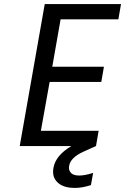

<svg xmlns="http://www.w3.org/2000/svg" viewBox="-20 -718 615 944"><path d="M370 145Q398 145 438 132L427 192Q385 206 348 206Q297 206 269 184Q241 162 241 127Q241 117 243 106Q254 46 331 0H77L200 -698H575L562 -623H278L237 -390H491L478 -315H224L181 -75H465L452 0L392 27Q327 56 320 97Q319 102 319 107Q319 123 331 134Q343 145 370 145Z"/></svg>

Font: Fz Poppins
Style: Italic
Weight: 400
Italic angle: -10°
Designer: Ninad Kale (Devanagari), Jonny Pinhorn (Latin)
Foundry: Indian Type Foundry
Version: Vit hóa bi Vntype.Com & FontZin.Com